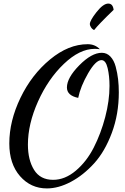

<svg xmlns="http://www.w3.org/2000/svg" viewBox="-20 -966 696 1073"><path d="M538 -691Q522 -693 509 -693Q425 -693 337 -609Q249 -525 192.5 -399Q136 -273 136 -158Q136 -72 170.5 -16.5Q205 39 277 39Q343 39 403.5 -12Q464 -63 504 -141.5Q544 -220 568 -311.5Q592 -403 592 -486Q592 -541 581.5 -585.5Q571 -630 547 -630Q515 -630 472.5 -556.5Q430 -483 417 -419Q354 -432 354 -477Q354 -531 423 -601Q492 -671 549 -671Q577 -671 597 -650Q617 -629 626.5 -593.5Q636 -558 640 -523Q644 -488 644 -450Q644 -328 605 -223.5Q566 -119 506 -53Q446 13 376.5 50Q307 87 242 87Q152 87 92 18.5Q32 -50 32 -164Q32 -290 94.5 -419.5Q157 -549 260 -634Q363 -719 470 -719Q511 -719 538 -691ZM615 -911Q530 -829 506 -798Q495 -803 488.5 -813.5Q482 -824 482 -831Q482 -851 519.5 -898.5Q557 -946 585 -946Q611 -946 615 -911Z"/></svg>

Font: Dancing Script
Style: Bold
Weight: 700
Designer: Pablo Impallari
Foundry: Pablo Impallari. www.impallari.com Igino Marini. www.ikern.com
Version: Version 1.002